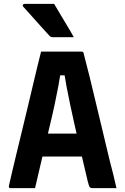

<svg xmlns="http://www.w3.org/2000/svg" viewBox="-20 -966 640 986"><path d="M147 -280H316Q332 -280 347.5 -280Q363 -280 377 -280L412 -289L426 -226L440 -162H156Q153 -162 150.5 -163.5Q148 -165 146.5 -167.5Q145 -170 145 -173ZM160 0Q129 0 97.5 0Q66 0 34 0Q31 0 28.5 -1.5Q26 -3 25.5 -5.5Q25 -8 26 -13Q31 -36 41 -78Q51 -120 64 -174.5Q77 -229 92 -290Q107 -351 121.5 -412.5Q136 -474 149.5 -530.5Q163 -587 173.5 -631Q184 -675 191 -701Q248 -701 299.5 -701Q351 -701 399 -701Q403 -701 405 -699.5Q407 -698 408.5 -696Q410 -694 410 -690Q425 -634 440.5 -570.5Q456 -507 472.5 -437.5Q489 -368 507 -293.5Q525 -219 544 -139Q553 -106 561.5 -71Q570 -36 578 0Q546 0 515 0Q484 0 455 0Q449 0 444.5 -2Q440 -4 437.5 -11Q435 -18 431 -33Q411 -119 394 -190.5Q377 -262 364 -320.5Q351 -379 340.5 -428Q330 -477 322 -520Q314 -563 308 -602L338 -579H263L293 -602Q287 -563 279 -520.5Q271 -478 260.5 -428.5Q250 -379 235 -317.5Q220 -256 201.5 -177.5Q183 -99 160 0ZM258 -946Q276 -916 292.5 -888Q309 -860 325.5 -833Q342 -806 359 -775Q342 -775 328 -775Q314 -775 296.5 -775Q279 -775 251 -775Q245 -775 241 -777Q237 -779 235 -781Q209 -810 191.5 -829Q174 -848 160.5 -863.5Q147 -879 132.5 -895Q118 -911 99 -932Q95 -937 97.5 -941.5Q100 -946 106 -946Q138 -946 157.5 -946Q177 -946 199 -946Q221 -946 258 -946Z"/></svg>

Font: RecMonoLinear Nerd Font Mono
Style: Bold
Weight: 700
Monospace: yes
Version: Version 1.085; ttfautohint (v1.8.4.7-5d5b);Nerd Fonts 3.2.1